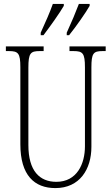

<svg xmlns="http://www.w3.org/2000/svg" viewBox="-20 -951 571 981"><path d="M321 -784V-771H333C370 -817 418 -886 438 -921V-931H383C366 -886 347 -841 321 -784ZM188 -784V-771H202C237 -817 286 -886 306 -921V-931H250C234 -886 214 -841 188 -784ZM263 10C387 10 447 -86 447 -201V-606C447 -679 457 -690 504 -690H520V-714H335V-690H356C403 -690 414 -679 414 -607V-203C414 -115 374 -22 268 -22C182 -22 125 -78 125 -210V-605C125 -680 136 -690 183 -690H203V-714H10V-690H26C73 -690 84 -679 84 -608V-214C84 -55 156 10 263 10Z"/></svg>

Font: Noto Serif Armenian ExtraCondensed ExtraLight
Style: Regular
Weight: 200
Width: 2
Designer: Monotype Design Team
Foundry: Monotype Imaging Inc.
Version: Version 2.008